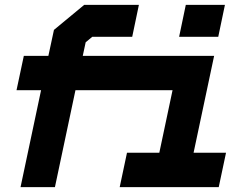

<svg xmlns="http://www.w3.org/2000/svg" viewBox="-20 -770 1000 790"><path d="M64.5 0 149 -399H48L78 -540H179L202 -647L326.5 -750H551.5L524 -618.5H359.5L332.5 -596L320.5 -540H861L776.5 -141.5H910L880 0H472.5L502.5 -141.5H635.5L690 -399H290.5L206 0ZM149.5 -67.5 235 -470H771.5L686 -69.5H550H832H686L771.5 -470H235L267 -619.5L346.5 -685H478H346.5L267 -619.5L235 -470H127.5H235ZM717 -618.5 744.5 -750H905.5L878 -618.5ZM810 -676 815 -700Z"/></svg>

Font: Tourney Black
Style: Italic
Weight: 900
Italic angle: -12°
Version: Version 1.015